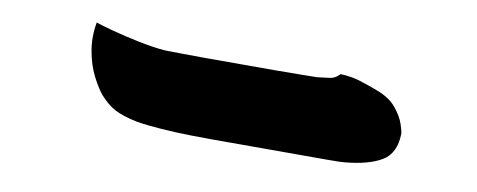

<svg xmlns="http://www.w3.org/2000/svg" viewBox="-34 -607 1068 430"><g transform="rotate(10 500.0 -392.5)"><path d="M200 -341Q189 -354 176.5 -378.5Q164 -403 158.5 -434.5Q153 -466 159 -499Q170 -495 198 -487.5Q226 -480 260 -473Q294 -466 321 -464Q327 -464 352 -463.5Q377 -463 414 -463Q451 -463 491.5 -463Q532 -463 569.5 -463Q607 -463 633 -463.5Q659 -464 666 -464Q682 -466 694.5 -467.5Q707 -469 717 -480Q742 -479 762.5 -472.5Q783 -466 804 -458Q833 -447 848 -428.5Q863 -410 868.5 -393.5Q874 -377 874 -372Q873 -327 843.5 -309.5Q814 -292 760 -287Q752 -286 722.5 -286Q693 -286 653.5 -286Q614 -286 574 -286Q534 -286 503.5 -286Q473 -286 462 -286Q445 -286 411.5 -286.5Q378 -287 343 -289.5Q308 -292 285 -296Q252 -303 234.5 -312.5Q217 -322 200 -341Z"/></g></svg>

Font: Potta One
Style: Regular
Weight: 400
Designer: 108,108go
Foundry: Font Zone 108
Version: Version 1.000